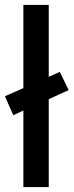

<svg xmlns="http://www.w3.org/2000/svg" viewBox="-23 -760 299 780"><path d="M175 -357V0H72V-311L31 -292L-3 -369L72 -402V-740H175V-448L220 -468L256 -394Z"/></svg>

Font: Our Lexend
Style: Regular
Weight: 400
Designer: Bonnie Shaver-Troup, Thomas Jockin
Foundry: Lexend
Version: Version 1.007